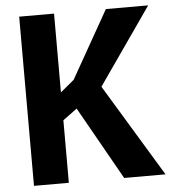

<svg xmlns="http://www.w3.org/2000/svg" viewBox="-52 -776 731 823"><g transform="rotate(-5 313.5 -364.0)"><path d="M61 -728H211V-389L270 -438L434 -728H616L386 -398L627 0H449L272 -314L211 -269V0H61Z"/></g></svg>

Font: Murecho SemiBold
Style: Regular
Weight: 600
Designer: Neil Summerour
Foundry: Positype
Version: Version 1.010; ttfautohint (v1.8.3)